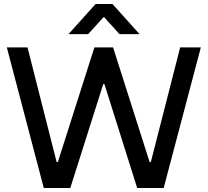

<svg xmlns="http://www.w3.org/2000/svg" viewBox="-20 -936 1034 956"><path d="M14 -700H117L262 -129H268L450 -700H543L725 -129H731L877 -700H980L795 0H663L500 -517H494L330 0H198ZM456 -916H540L675 -766H575L499 -850H495L419 -766H321Z"/></svg>

Font: Be Vietnam Medium
Style: Regular
Weight: 500
Designer: Gabriel Lam
Foundry: TypeRant
Version: Version 4.000